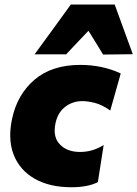

<svg xmlns="http://www.w3.org/2000/svg" viewBox="-20 -794 592 827"><path d="M287.5 12.5Q194 12.5 130 -23.8Q66 -60 39.5 -126Q24 -164.5 24 -211Q24 -244.5 32 -282Q54 -387 128.8 -450.8Q203.5 -514.5 326.5 -514.5Q373 -514.5 417 -505.2Q461 -496 500 -477.5L455 -318Q418.5 -343.5 387.8 -351Q357 -358.5 334.5 -358.5Q294 -358.5 262 -334.8Q230 -311 219.5 -265.5Q215.5 -247.5 215.5 -232Q215.5 -195.5 237.5 -172.5Q268.5 -139.5 325 -139.5Q379.5 -139.5 426.5 -169.5L401.5 -9.5Q358.5 12.5 287.5 12.5ZM424 -559Q408.5 -584 393 -610Q377 -635.5 361 -661.5Q336.5 -635.5 312.5 -610.5Q288 -585 265 -560H129Q169 -614.5 207.5 -667.5Q246 -720.5 285 -774.5H474Q493.5 -721 513 -667.5Q532.5 -614 552 -560.5Z"/></svg>

Font: Heraclito ExtraBold
Style: Italic
Weight: 800
Italic angle: -12°
Designer: Kostas Bartsokas (font) & Cristiano Sobral (main changes)
Foundry: Kostas Bartsokas (font) & Cristiano Sobral (main changes)
Version: Version 1.00;July 8, 2020;FontCreator 13.0.0.2655 64-bit